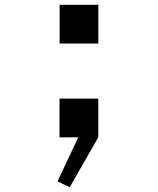

<svg xmlns="http://www.w3.org/2000/svg" viewBox="-20 -573 658 801"><path d="M228.3 -161.7H390V0L270.8 208L220 183.8L314.2 -16.7L343.2 0H228.3ZM228.7 -553H390.3V-391.3H228.7Z"/></svg>

Font: Monaspace Krypton Var ExLight
Style: Regular
Weight: 200
Designer: Riley Cran and the Lettermatic Team
Version: Version 1.200 (Monaspace Krypton Var)